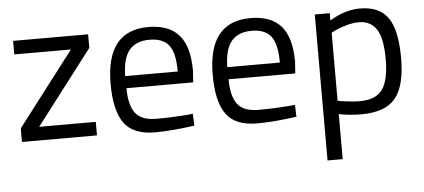

<svg xmlns="http://www.w3.org/2000/svg" viewBox="-50 -617 2089 946"><g transform="rotate(-5 994.5 -144.0)"><path d="M42 -433V-500H413V-433L133 -67H413V0H42V-67L322 -433Z M864 -62 893 -65 895 -6Q781 10 700 10Q592 10 547 -52.5Q502 -115 502 -247Q502 -510 711 -510Q812 -510 862 -453.5Q912 -397 912 -276L908 -219H578Q578 -136 608 -96Q638 -56 712.5 -56Q787 -56 864 -62ZM837 -279Q837 -371 807.5 -409Q778 -447 711.5 -447Q645 -447 611.5 -407Q578 -367 577 -279Z M1369 -62 1398 -65 1400 -6Q1286 10 1205 10Q1097 10 1052 -52.5Q1007 -115 1007 -247Q1007 -510 1216 -510Q1317 -510 1367 -453.5Q1417 -397 1417 -276L1413 -219H1083Q1083 -136 1113 -96Q1143 -56 1217.5 -56Q1292 -56 1369 -62ZM1342 -279Q1342 -371 1312.5 -409Q1283 -447 1216.5 -447Q1150 -447 1116.5 -407Q1083 -367 1082 -279Z M1534 222V-500H1608V-464Q1684 -510 1758 -510Q1853 -510 1896 -449.5Q1939 -389 1939 -250Q1939 -111 1888.5 -50.5Q1838 10 1721 10Q1660 10 1609 -1V222ZM1747 -443Q1717 -443 1682.5 -433Q1648 -423 1628 -413L1609 -403V-66Q1680 -55 1717 -55Q1798 -55 1830.5 -101Q1863 -147 1863 -251Q1863 -355 1833.5 -399Q1804 -443 1747 -443Z"/></g></svg>

Font: TitilliumWeb-Regular
Style: Regular
Weight: 400
Version: Version 1.001;PS 57.000;hotconv 1.0.70;makeotf.lib2.5.55311